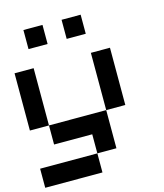

<svg xmlns="http://www.w3.org/2000/svg" viewBox="-128 -874 923 1080"><g transform="rotate(-15 333.5 -333.5)"><path d="M555.6 -222.2H444.4V-555.6H555.6ZM444.4 -222.2V0H333.3V-111.1H111.1V-222.2ZM111.1 -222.2H0V-555.6H111.1ZM333.3 111.1H0V0H333.3ZM222.2 -666.7H111.1V-777.8H222.2ZM444.4 -666.7H333.3V-777.8H444.4Z"/></g></svg>

Font: Pixeloid Sans
Style: Regular
Weight: 400
Designer: GGBotNet
Foundry: GGBotNet
Version: 0.5